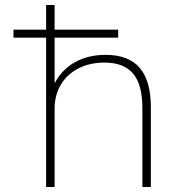

<svg xmlns="http://www.w3.org/2000/svg" viewBox="-20 -750 701 770"><path d="M454 -599H34V-631H454ZM165 0V-730H199V-419H201Q229 -472 281.5 -501Q334 -530 404 -530Q496 -530 540.5 -477.5Q585 -425 585 -320V0H551V-317Q551 -410 514 -454.5Q477 -499 399 -499Q340 -499 295 -476Q250 -453 225 -412Q200 -371 199 -318V0Z"/></svg>

Font: M PLUS 1 ExtraLight
Style: Regular
Weight: 250
Version: Version 1.001